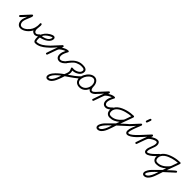

<svg xmlns="http://www.w3.org/2000/svg" viewBox="285 -2189 4149 4149"><g transform="rotate(45 2359.0 -114.5)"><path d="M395.5 -367.7Q395.5 -377.4 402.3 -383.3Q409.2 -389.2 418.5 -389.2Q426.3 -389.2 430.9 -383.5Q435.5 -377.9 437.7 -369.9Q439.9 -361.8 440.4 -353.3Q440.9 -344.7 440.9 -338.9Q440.9 -312 436.5 -285.6Q432.1 -259.3 432.1 -232.9Q432.1 -220.2 434.6 -206.1Q437 -191.9 443.1 -179.9Q449.2 -168 459.5 -160.2Q469.7 -152.3 485.4 -152.3Q503.4 -152.3 516.1 -160.2Q528.8 -168 538.3 -177.2Q547.9 -186.5 555.7 -194.3Q563.5 -202.1 571.8 -202.1Q581.1 -202.1 587.4 -195.8Q593.8 -189.5 593.8 -180.2Q593.8 -171.4 587.9 -162.8Q582 -154.3 573 -146.2Q564 -138.2 552.2 -131.3Q540.5 -124.5 528.6 -119.6Q516.6 -114.7 505.9 -111.8Q495.1 -108.9 487.3 -108.9Q476.1 -108.9 462.2 -112.8Q448.2 -116.7 435.8 -123.8Q423.3 -130.9 413.8 -140.9Q404.3 -150.9 402.3 -163.6Q387.7 -132.8 362.8 -101.8Q337.9 -70.8 306.9 -46.4Q275.9 -22 240.5 -6.6Q205.1 8.8 168.9 8.8Q140.6 8.8 119.4 -2.9Q98.1 -14.6 84 -33.7Q69.8 -52.7 62.7 -77.1Q55.7 -101.6 55.7 -127.4Q55.7 -146.5 59.8 -165Q64 -183.6 70.3 -201.9Q76.7 -220.2 84 -238.3Q91.3 -256.3 97.7 -273.9Q93.3 -269.5 84.2 -258.8Q75.2 -248 63.5 -234.6Q51.8 -221.2 38.6 -207Q25.4 -192.9 13.7 -180.9Q2 -168.9 -7.6 -161.4Q-17.1 -153.8 -21.5 -153.8Q-29.8 -153.8 -37.1 -159.7Q-44.4 -165.5 -44.4 -174.8Q-44.4 -183.6 -38.6 -190.4L137.7 -381.8Q144 -389.2 153.3 -389.2Q163.1 -389.2 169.4 -383.1Q175.8 -377 175.8 -367.2Q175.8 -356 170.2 -338.6Q164.6 -321.3 156 -300.5Q147.5 -279.8 137.5 -256.6Q127.4 -233.4 118.9 -210.4Q110.4 -187.5 104.7 -166.3Q99.1 -145 99.1 -127.4Q99.1 -109.9 103.3 -93Q107.4 -76.2 116.7 -63Q126 -49.8 139.9 -42Q153.8 -34.2 173.8 -34.2Q202.1 -34.2 230.7 -48.3Q259.3 -62.5 284.4 -84Q309.6 -105.5 330.1 -131.3Q350.6 -157.2 362.3 -180.7Q375 -205.6 382.1 -230.5Q389.2 -255.4 393.1 -283.2L394 -287.6L394.5 -288.1Q397.5 -308.6 396.5 -327.9Q395.5 -347.2 395.5 -367.7Z M608.9 -149.9Q607.4 -146.5 606.2 -136.7Q605 -127 604.7 -114Q604.5 -101.1 605.2 -86.9Q606 -72.8 608.2 -61Q610.4 -49.3 614.5 -41.7Q618.7 -34.2 625.5 -34.2Q663.6 -34.7 698 -47.6Q732.4 -60.5 762.5 -79.3Q792.5 -98.1 818.1 -119.9Q843.8 -141.6 863.5 -160.2Q883.3 -178.7 897.2 -190.9Q911.1 -203.1 918.5 -203.1Q926.8 -203.1 934.1 -197.3Q941.4 -191.4 941.4 -182.1Q941.4 -177.7 940.2 -173.6Q939 -169.4 935.5 -166.5Q921.4 -154.3 902.6 -136.5Q883.8 -118.7 860.8 -98.9Q837.9 -79.1 811.3 -59.8Q784.7 -40.5 754.4 -25.1Q724.1 -9.8 690.7 -0.2Q657.2 9.3 620.6 8.8Q602.1 8.8 590.3 -2Q578.6 -12.7 572 -29.5Q565.4 -46.4 563.5 -67.1Q561.5 -87.9 561.8 -108.6Q562 -129.4 564.5 -147.5Q566.9 -165.5 568.8 -177.2Q574.2 -204.1 588.4 -230.5Q602.5 -256.8 622.3 -280.3Q642.1 -303.7 665.8 -323.5Q689.5 -343.3 713.1 -357.9Q736.8 -372.6 759.5 -380.6Q782.2 -388.7 799.8 -388.7Q821.8 -388.7 834 -374.5Q846.2 -360.4 846.2 -339.8Q846.2 -305.2 827.1 -274.7Q808.1 -244.1 775.6 -219.7Q743.2 -195.3 700 -177.5Q656.7 -159.7 608.9 -149.9ZM620.6 -201.7Q664.6 -209 695.1 -220.7Q725.6 -232.4 745.8 -246.3Q766.1 -260.3 777.6 -274.9Q789.1 -289.6 794.7 -302.2Q800.3 -314.9 801.5 -324.7Q802.7 -334.5 802.7 -338.4Q802.7 -339.4 802.5 -342.3Q802.2 -345.2 800.3 -345.2Q791.5 -345.2 775.1 -338.9Q758.8 -332.5 739.3 -321.8Q719.7 -311 699.2 -296.6Q678.7 -282.2 661.9 -266.4Q645 -250.5 633.5 -233.6Q622.1 -216.8 620.6 -201.7Z M909.2 -149.4Q900.9 -149.4 893.6 -155.3Q886.2 -161.1 886.2 -170.4Q886.2 -179.2 892.1 -186L1072.8 -382.3Q1078.6 -389.2 1087.9 -389.2Q1096.7 -389.2 1103.5 -383.1Q1110.4 -377 1110.4 -367.7Q1110.4 -360.4 1106 -349.4Q1101.6 -338.4 1099.1 -331.1Q1115.7 -342.3 1133.3 -352.5Q1150.9 -362.8 1169.4 -370.4Q1188 -377.9 1207.5 -382.6Q1227.1 -387.2 1247.6 -387.2Q1256.3 -387.2 1262.2 -379.9Q1268.1 -372.6 1268.1 -364.3Q1258.8 -346.2 1248 -325.4Q1237.3 -304.7 1228.3 -282.7Q1219.2 -260.7 1213.1 -238.3Q1207 -215.8 1207 -195.3Q1207 -183.1 1210 -170.4Q1212.9 -157.7 1219.5 -147.5Q1226.1 -137.2 1236.1 -130.9Q1246.1 -124.5 1260.7 -124.5Q1286.6 -124.5 1307.9 -136.7Q1329.1 -148.9 1345.5 -163.8Q1361.8 -178.7 1374.3 -190.9Q1386.7 -203.1 1395 -203.1Q1404.3 -203.1 1410.2 -195.8Q1416 -188.5 1416 -180.2Q1416 -173.3 1410.2 -166.5Q1397 -151.9 1380.9 -136.5Q1364.7 -121.1 1346.2 -108.9Q1327.6 -96.7 1307.6 -88.9Q1287.6 -81.1 1266.6 -81.1Q1240.7 -81.1 1221.7 -89.6Q1202.6 -98.1 1189.7 -113Q1176.8 -127.9 1170.4 -148.7Q1164.1 -169.4 1164.1 -193.8Q1164.1 -231.9 1176 -268.3Q1188 -304.7 1205.6 -337.9Q1190.9 -332.5 1169.9 -322Q1148.9 -311.5 1128.4 -298.3Q1107.9 -285.2 1091.3 -270.3Q1074.7 -255.4 1068.4 -240.7Q1062 -226.6 1056.9 -211.7Q1051.8 -196.8 1046.4 -182.6L983.4 -5.4Q981 1 975.3 4.6Q969.7 8.3 963.4 8.3Q954.6 8.3 947.8 2.9Q940.9 -2.4 940.9 -11.7Q940.9 -13.2 944.6 -24.4Q948.2 -35.6 954.1 -53Q960 -70.3 967.5 -92Q975.1 -113.8 983.2 -136.7Q991.2 -159.7 999.3 -182.4Q1007.3 -205.1 1014.2 -223.9Q1021 -242.7 1025.9 -255.9Q1030.8 -269 1032.2 -273.9Q1027.8 -269 1018.3 -258.1Q1008.8 -247.1 996.3 -233.4Q983.9 -219.7 970.5 -204.8Q957 -189.9 944.8 -177.5Q932.6 -165 923.1 -157.2Q913.6 -149.4 909.2 -149.4Z M1389.6 -159.7Q1379.9 -159.7 1374.5 -166.7Q1369.1 -173.8 1369.1 -182.6Q1369.1 -187 1370.6 -189.9Q1372.1 -192.9 1374.5 -196.3Q1402.3 -234.9 1434.1 -270Q1465.8 -305.2 1502.7 -332Q1539.6 -358.9 1582.8 -374.5Q1626 -390.1 1677.2 -390.1Q1698.7 -390.1 1723.1 -387.7Q1747.6 -385.3 1768.3 -376.5Q1789.1 -367.7 1802.7 -350.8Q1816.4 -334 1816.4 -305.7Q1816.4 -279.8 1807.4 -257.3Q1798.3 -234.9 1783 -216.8Q1767.6 -198.7 1746.8 -184.6Q1726.1 -170.4 1703.1 -160.6Q1680.2 -150.9 1655.8 -146Q1631.3 -141.1 1608.4 -141.1Q1613.8 -125.5 1616.5 -110.6Q1619.1 -95.7 1619.1 -79.1Q1619.1 -60.5 1614.5 -43Q1609.9 -25.4 1603 -8.3Q1668.5 -50.8 1727.1 -96.2Q1785.6 -141.6 1841.3 -196.3Q1848.1 -203.1 1856.4 -203.1Q1866.2 -203.1 1872.6 -196.8Q1878.9 -190.4 1878.9 -180.7Q1878.9 -169.9 1859.9 -150.1Q1840.8 -130.4 1811 -106Q1781.2 -81.5 1745.6 -55.4Q1710 -29.3 1676.5 -6.1Q1643.1 17.1 1616.5 35.2Q1589.8 53.2 1578.6 61Q1570.8 83.5 1560.5 115.5Q1550.3 147.5 1537.1 182.4Q1523.9 217.3 1506.8 252Q1489.7 286.6 1468 314.2Q1446.3 341.8 1419.4 358.9Q1392.6 376 1359.4 376Q1334 376 1318.1 359.4Q1302.2 342.8 1302.2 317.9Q1302.2 292 1314.5 264.6Q1326.7 237.3 1346.9 210.2Q1367.2 183.1 1392.8 157.2Q1418.5 131.3 1445.1 108.4Q1471.7 85.4 1497.1 66.4Q1522.5 47.4 1542 33.7Q1546.4 20.5 1552.5 6.6Q1558.6 -7.3 1563.7 -22Q1568.8 -36.6 1572.5 -51.3Q1576.2 -65.9 1576.2 -80.1Q1576.2 -97.2 1572 -110.4Q1567.9 -123.5 1562.7 -134.3Q1557.6 -145 1553.5 -153.3Q1549.3 -161.6 1549.3 -168.9Q1549.3 -175.8 1556.2 -181.6Q1563 -187.5 1569.8 -187.5Q1579.6 -187.5 1589.1 -186Q1598.6 -184.6 1608.4 -184.6Q1631.8 -184.6 1660.4 -192.4Q1689 -200.2 1714.1 -215.1Q1739.3 -230 1756.1 -252Q1772.9 -273.9 1772.9 -301.8Q1772.9 -319.8 1762.9 -329.3Q1752.9 -338.9 1738.3 -342.5Q1723.6 -346.2 1707 -346.4Q1690.4 -346.7 1677.2 -346.7Q1646.5 -346.7 1617.4 -338.6Q1588.4 -330.6 1560.5 -318.4Q1534.2 -306.6 1513.4 -289.3Q1492.7 -272 1474.9 -251.7Q1457 -231.4 1440.7 -209.5Q1424.3 -187.5 1406.7 -166.5Q1402.8 -162.1 1398.9 -160.9Q1395 -159.7 1389.6 -159.7ZM1516.1 106Q1502 116.7 1484.1 131.1Q1466.3 145.5 1447.3 162.8Q1428.2 180.2 1409.9 199.5Q1391.6 218.8 1377.4 238.8Q1363.3 258.8 1354.5 279.1Q1345.7 299.3 1345.7 318.4Q1345.7 323.7 1348.1 328.1Q1350.6 332.5 1356.4 332.5Q1379.4 332.5 1398.4 320.3Q1417.5 308.1 1433.3 288.6Q1449.2 269 1461.9 244.4Q1474.6 219.7 1484.6 194.6Q1494.6 169.4 1502.4 146Q1510.3 122.6 1516.1 106Z M2044.4 -389.2Q2078.6 -389.2 2103.8 -374Q2128.9 -358.9 2145.3 -334.5Q2161.6 -310.1 2169.7 -279.8Q2177.7 -249.5 2177.7 -219.7Q2177.7 -210 2179.4 -194.6Q2181.2 -179.2 2185.8 -164.8Q2190.4 -150.4 2199.2 -139.9Q2208 -129.4 2222.2 -129.4Q2239.7 -129.4 2255.9 -140.9Q2272 -152.3 2285.9 -166.3Q2299.8 -180.2 2311 -191.7Q2322.3 -203.1 2329.6 -203.1Q2338.9 -203.1 2345.7 -197.5Q2352.5 -191.9 2352.5 -182.1Q2352.5 -172.9 2346.7 -166.5Q2335 -152.3 2321.3 -137.9Q2307.6 -123.5 2291.7 -112.1Q2275.9 -100.6 2258.1 -93.3Q2240.2 -85.9 2220.7 -85.9Q2199.2 -85.9 2184.8 -96.2Q2170.4 -106.4 2158.2 -123Q2143.6 -93.3 2124.8 -69.1Q2106 -44.9 2082.5 -27.6Q2059.1 -10.3 2030.3 -0.7Q2001.5 8.8 1967.3 8.8Q1936 8.8 1909.7 -1Q1883.3 -10.7 1864.3 -28.8Q1845.2 -46.9 1834.7 -72.8Q1824.2 -98.6 1824.2 -130.4Q1824.2 -157.7 1832.3 -187.7Q1840.3 -217.8 1854.7 -246.3Q1869.1 -274.9 1889.4 -300.8Q1909.7 -326.7 1934.1 -346.4Q1958.5 -366.2 1986.6 -377.7Q2014.6 -389.2 2044.4 -389.2ZM2134.3 -223.1Q2134.3 -243.2 2129.2 -264.9Q2124 -286.6 2113 -304.4Q2102.1 -322.3 2085 -334Q2067.9 -345.7 2044.4 -345.7Q2021.5 -345.7 1999.5 -335.7Q1977.5 -325.7 1957.8 -308.8Q1938 -292 1921.6 -270Q1905.3 -248 1893.3 -224.1Q1881.3 -200.2 1874.8 -175.8Q1868.2 -151.4 1868.2 -130.4Q1868.2 -83.5 1894.8 -58.8Q1921.4 -34.2 1967.3 -34.2Q2005.4 -34.2 2036.1 -50.3Q2066.9 -66.4 2088.6 -93Q2110.4 -119.6 2122.3 -153.6Q2134.3 -187.5 2134.3 -223.1Z M2321.8 -149.4Q2313.5 -149.4 2306.2 -155.3Q2298.8 -161.1 2298.8 -170.4Q2298.8 -179.2 2304.7 -186L2485.4 -382.3Q2491.2 -389.2 2500.5 -389.2Q2509.3 -389.2 2516.1 -383.1Q2522.9 -377 2522.9 -367.7Q2522.9 -360.4 2518.6 -349.4Q2514.2 -338.4 2511.7 -331.1Q2528.3 -342.3 2545.9 -352.5Q2563.5 -362.8 2582 -370.4Q2600.6 -377.9 2620.1 -382.6Q2639.6 -387.2 2660.2 -387.2Q2668.9 -387.2 2674.8 -379.9Q2680.7 -372.6 2680.7 -364.3Q2671.4 -346.2 2660.6 -325.4Q2649.9 -304.7 2640.9 -282.7Q2631.8 -260.7 2625.7 -238.3Q2619.6 -215.8 2619.6 -195.3Q2619.6 -183.1 2622.6 -170.4Q2625.5 -157.7 2632.1 -147.5Q2638.7 -137.2 2648.7 -130.9Q2658.7 -124.5 2673.3 -124.5Q2699.2 -124.5 2720.5 -136.7Q2741.7 -148.9 2758.1 -163.8Q2774.4 -178.7 2786.9 -190.9Q2799.3 -203.1 2807.6 -203.1Q2816.9 -203.1 2822.8 -195.8Q2828.6 -188.5 2828.6 -180.2Q2828.6 -173.3 2822.8 -166.5Q2809.6 -151.9 2793.5 -136.5Q2777.3 -121.1 2758.8 -108.9Q2740.2 -96.7 2720.2 -88.9Q2700.2 -81.1 2679.2 -81.1Q2653.3 -81.1 2634.3 -89.6Q2615.2 -98.1 2602.3 -113Q2589.4 -127.9 2583 -148.7Q2576.7 -169.4 2576.7 -193.8Q2576.7 -231.9 2588.6 -268.3Q2600.6 -304.7 2618.2 -337.9Q2603.5 -332.5 2582.5 -322Q2561.5 -311.5 2541 -298.3Q2520.5 -285.2 2503.9 -270.3Q2487.3 -255.4 2481 -240.7Q2474.6 -226.6 2469.5 -211.7Q2464.4 -196.8 2459 -182.6L2396 -5.4Q2393.6 1 2387.9 4.6Q2382.3 8.3 2376 8.3Q2367.2 8.3 2360.4 2.9Q2353.5 -2.4 2353.5 -11.7Q2353.5 -13.2 2357.2 -24.4Q2360.8 -35.6 2366.7 -53Q2372.6 -70.3 2380.1 -92Q2387.7 -113.8 2395.8 -136.7Q2403.8 -159.7 2411.9 -182.4Q2419.9 -205.1 2426.8 -223.9Q2433.6 -242.7 2438.5 -255.9Q2443.4 -269 2444.8 -273.9Q2440.4 -269 2430.9 -258.1Q2421.4 -247.1 2408.9 -233.4Q2396.5 -219.7 2383.1 -204.8Q2369.6 -189.9 2357.4 -177.5Q2345.2 -165 2335.7 -157.2Q2326.2 -149.4 2321.8 -149.4Z M3317.9 -204.6Q3326.2 -204.6 3332.5 -198.5Q3338.9 -192.4 3338.9 -184.1Q3338.9 -173.8 3331.5 -166.5L3119.6 26.9Q3107.9 68.4 3093.3 108.6Q3078.6 148.9 3064.5 189.5Q3057.6 208.5 3048.8 229.5Q3040 250.5 3028.6 271.2Q3017.1 292 3002.9 311Q2988.8 330.1 2971.4 344.5Q2954.1 358.9 2934.1 367.4Q2914.1 376 2890.1 376Q2863.8 376 2848.6 359.6Q2833.5 343.3 2833.5 317.9Q2833.5 298.3 2841.8 276.4Q2850.1 254.4 2863 233.2Q2876 211.9 2891.1 193.1Q2906.2 174.3 2919.9 161.1L3084 -1.5L3114.7 -81.5Q3067.4 -39.1 3013.9 -15.1Q2960.4 8.8 2896 8.8Q2869.1 8.8 2847.9 -0.2Q2826.7 -9.3 2812 -25.1Q2797.4 -41 2789.8 -63Q2782.2 -85 2782.2 -111.3Q2782.2 -162.1 2804.9 -202.4Q2827.6 -242.7 2865 -273.7Q2902.3 -304.7 2950.4 -326.4Q2998.5 -348.1 3049.1 -362.1Q3099.6 -376 3148.9 -382.6Q3198.2 -389.2 3238.3 -389.2Q3249 -389.2 3254.9 -382.8Q3260.7 -376.5 3260.7 -365.7Q3260.7 -363.8 3256.3 -350.8Q3252 -337.9 3244.9 -317.6Q3237.8 -297.4 3228.5 -271.7Q3219.2 -246.1 3209.5 -219.2Q3199.7 -192.4 3189.9 -166Q3180.2 -139.6 3172.4 -117.9Q3164.6 -96.2 3158.9 -81.1Q3153.3 -65.9 3151.4 -61.5Q3156.7 -66.4 3169.9 -79.1Q3183.1 -91.8 3200 -107.7Q3216.8 -123.5 3235.6 -140.6Q3254.4 -157.7 3271 -171.9Q3287.6 -186 3300.3 -195.3Q3313 -204.6 3317.9 -204.6ZM3208 -345.2Q3175.3 -342.8 3134.5 -336.2Q3093.8 -329.6 3051.3 -317.6Q3008.8 -305.7 2968.3 -287.6Q2927.7 -269.5 2896.2 -244.4Q2864.7 -219.2 2845.5 -186.3Q2826.2 -153.3 2826.2 -111.3Q2826.2 -76.2 2842.3 -55.2Q2858.4 -34.2 2896 -34.2Q2932.6 -34.2 2964.8 -43.7Q2997.1 -53.2 3025.9 -69.8Q3054.7 -86.4 3080.3 -109.1Q3106 -131.8 3129.4 -158.7Q3138.2 -168.5 3145.8 -179.4Q3153.3 -190.4 3157.7 -203.1ZM3050.3 93.3Q3042 101.6 3025.9 116.7Q3009.8 131.8 2990.2 151.1Q2970.7 170.4 2950.7 192.4Q2930.7 214.4 2914.1 236.3Q2897.5 258.3 2887 279.1Q2876.5 299.8 2876.5 316.4Q2876.5 332.5 2891.6 332.5Q2913.1 332.5 2932.1 319.1Q2951.2 305.7 2967.5 284.4Q2983.9 263.2 2997.3 236.6Q3010.7 210 3021.2 183.3Q3031.7 156.7 3039.1 132.8Q3046.4 108.9 3050.3 93.3Z M3307.6 -149.4Q3299.3 -149.4 3292 -155.3Q3284.7 -161.1 3284.7 -170.4Q3284.7 -179.2 3290.5 -186L3471.2 -381.8Q3478 -388.7 3487.8 -388.7Q3496.6 -388.7 3502.7 -381.8Q3508.8 -375 3508.8 -366.7Q3508.8 -364.3 3508.3 -362.5Q3507.8 -360.8 3506.8 -358.4Q3501.5 -344.2 3492.2 -321.5Q3482.9 -298.8 3472.2 -271.7Q3461.4 -244.6 3450.4 -215.3Q3439.5 -186 3430.4 -158.4Q3421.4 -130.9 3415.8 -107.2Q3410.2 -83.5 3410.2 -67.9Q3410.2 -63.5 3410.4 -58.3Q3410.6 -53.2 3412.1 -49.1Q3413.6 -44.9 3417 -42.2Q3420.4 -39.6 3426.3 -39.6Q3445.8 -39.6 3468 -51.8Q3490.2 -64 3512.9 -82Q3535.6 -100.1 3557.4 -121.3Q3579.1 -142.6 3597.2 -160.6Q3615.2 -178.7 3628.4 -190.9Q3641.6 -203.1 3647 -203.1Q3656.7 -203.1 3663.1 -196.8Q3669.4 -190.4 3669.4 -180.7Q3669.4 -172.9 3664.1 -166.5Q3652.3 -152.8 3635.7 -134.8Q3619.1 -116.7 3599.1 -97.9Q3579.1 -79.1 3556.6 -61Q3534.2 -43 3511.5 -28.8Q3488.8 -14.6 3466.6 -5.9Q3444.3 2.9 3424.3 2.9Q3409.2 2.9 3398.4 -2.7Q3387.7 -8.3 3380.6 -17.8Q3373.5 -27.3 3370.1 -39.8Q3366.7 -52.2 3366.7 -65.9Q3366.7 -92.3 3373 -118.7Q3379.4 -145 3388.7 -170.7Q3397.9 -196.3 3408.7 -221.4Q3419.4 -246.6 3428.2 -271Q3423.8 -266.6 3414.3 -255.9Q3404.8 -245.1 3392.8 -231.4Q3380.9 -217.8 3367.4 -203.4Q3354 -189 3342 -177Q3330.1 -165 3320.8 -157.2Q3311.5 -149.4 3307.6 -149.4ZM3554.7 -605Q3564 -605 3570.3 -598.6Q3576.7 -592.3 3576.7 -583Q3576.7 -578.1 3572.8 -565.9Q3568.8 -553.7 3563.7 -539.8Q3558.6 -525.9 3553.7 -512.9Q3548.8 -500 3546.9 -494.1Q3544.4 -487.3 3538.6 -483.4Q3532.7 -479.5 3525.9 -479.5Q3517.1 -479.5 3510.7 -486.1Q3504.4 -492.7 3504.4 -501.5Q3504.4 -504.9 3508.5 -517.3Q3512.7 -529.8 3517.8 -544.4Q3522.9 -559.1 3528.1 -572.3Q3533.2 -585.4 3534.7 -590.3Q3537.1 -596.7 3542.5 -600.8Q3547.9 -605 3554.7 -605Z M3639.6 -149.4Q3631.3 -149.4 3624 -155.3Q3616.7 -161.1 3616.7 -170.4Q3616.7 -179.2 3622.6 -186L3803.2 -382.3Q3809.1 -389.2 3818.4 -389.2Q3827.1 -389.2 3834 -383.1Q3840.8 -377 3840.8 -367.7Q3840.8 -363.8 3839.4 -358.9Q3837.9 -354 3835.9 -348.6Q3834 -343.3 3832 -338.1Q3830.1 -333 3828.6 -329.6Q3844.7 -339.4 3862.1 -349.6Q3879.4 -359.9 3897.7 -368.2Q3916 -376.5 3935.1 -381.8Q3954.1 -387.2 3974.1 -387.2Q3993.2 -387.2 4007.1 -380.4Q4021 -373.5 4030 -361.8Q4039.1 -350.1 4043.7 -334.5Q4048.3 -318.8 4048.3 -301.3Q4048.3 -270 4038.8 -240.5Q4029.3 -210.9 4017.8 -182.1Q4006.3 -153.3 3996.8 -124.5Q3987.3 -95.7 3987.3 -65.9Q3987.3 -62 3987.5 -56.9Q3987.8 -51.8 3989.3 -47.1Q3990.7 -42.5 3993.7 -39.3Q3996.6 -36.1 4002 -36.1Q4018.1 -36.1 4037.1 -45.2Q4056.2 -54.2 4075.9 -68.6Q4095.7 -83 4115.7 -100.8Q4135.7 -118.7 4153.6 -136.5Q4171.4 -154.3 4186.5 -170.2Q4201.7 -186 4211.9 -196.3Q4218.3 -203.1 4228.5 -203.1Q4237.8 -203.1 4243.7 -196Q4249.5 -189 4249.5 -180.2Q4249.5 -172.9 4244.1 -166.5Q4232.4 -152.8 4215.6 -134.8Q4198.7 -116.7 4178.7 -97.4Q4158.7 -78.1 4136.2 -59.6Q4113.8 -41 4091.1 -26.1Q4068.4 -11.2 4045.9 -2.2Q4023.4 6.8 4003.9 6.8Q3987.8 6.8 3976.6 1.2Q3965.3 -4.4 3958 -13.9Q3950.7 -23.4 3947.3 -36.4Q3943.8 -49.3 3943.8 -64Q3943.8 -95.2 3953.4 -124.8Q3962.9 -154.3 3974.4 -183.1Q3985.8 -211.9 3995.4 -241Q4004.9 -270 4004.9 -300.8Q4004.9 -309.6 4003.7 -317.1Q4002.4 -324.7 3998.8 -330.6Q3995.1 -336.4 3988.8 -339.8Q3982.4 -343.3 3972.2 -343.3Q3956.5 -343.3 3934.1 -335.2Q3911.6 -327.1 3888.9 -314.9Q3866.2 -302.7 3846.7 -288.6Q3827.1 -274.4 3816.9 -262.7Q3803.2 -246.6 3793.5 -224.4Q3783.7 -202.1 3776.9 -182.6L3713.9 -5.4Q3711.4 1 3705.8 4.6Q3700.2 8.3 3693.8 8.3Q3685.1 8.3 3678.2 2.9Q3671.4 -2.4 3671.4 -11.7Q3671.4 -13.2 3675 -24.4Q3678.7 -35.6 3684.6 -53Q3690.4 -70.3 3698 -92Q3705.6 -113.8 3713.6 -136.7Q3721.7 -159.7 3729.7 -182.4Q3737.8 -205.1 3744.6 -223.9Q3751.5 -242.7 3756.3 -255.9Q3761.2 -269 3762.7 -273.9Q3758.3 -269 3748.8 -258.1Q3739.3 -247.1 3727.1 -233.4Q3714.8 -219.7 3701.2 -204.8Q3687.5 -189.9 3675.3 -177.5Q3663.1 -165 3653.3 -157.2Q3643.6 -149.4 3639.6 -149.4Z M4740.2 -204.6Q4748.5 -204.6 4754.9 -198.5Q4761.2 -192.4 4761.2 -184.1Q4761.2 -173.8 4753.9 -166.5L4542 26.9Q4530.3 68.4 4515.6 108.6Q4501 148.9 4486.8 189.5Q4480 208.5 4471.2 229.5Q4462.4 250.5 4450.9 271.2Q4439.5 292 4425.3 311Q4411.1 330.1 4393.8 344.5Q4376.5 358.9 4356.4 367.4Q4336.4 376 4312.5 376Q4286.1 376 4271 359.6Q4255.9 343.3 4255.9 317.9Q4255.9 298.3 4264.2 276.4Q4272.5 254.4 4285.4 233.2Q4298.3 211.9 4313.5 193.1Q4328.6 174.3 4342.3 161.1L4506.3 -1.5L4537.1 -81.5Q4489.7 -39.1 4436.3 -15.1Q4382.8 8.8 4318.4 8.8Q4291.5 8.8 4270.3 -0.2Q4249 -9.3 4234.4 -25.1Q4219.7 -41 4212.2 -63Q4204.6 -85 4204.6 -111.3Q4204.6 -162.1 4227.3 -202.4Q4250 -242.7 4287.4 -273.7Q4324.7 -304.7 4372.8 -326.4Q4420.9 -348.1 4471.4 -362.1Q4522 -376 4571.3 -382.6Q4620.6 -389.2 4660.6 -389.2Q4671.4 -389.2 4677.2 -382.8Q4683.1 -376.5 4683.1 -365.7Q4683.1 -363.8 4678.7 -350.8Q4674.3 -337.9 4667.2 -317.6Q4660.2 -297.4 4650.9 -271.7Q4641.6 -246.1 4631.8 -219.2Q4622.1 -192.4 4612.3 -166Q4602.5 -139.6 4594.7 -117.9Q4586.9 -96.2 4581.3 -81.1Q4575.7 -65.9 4573.7 -61.5Q4579.1 -66.4 4592.3 -79.1Q4605.5 -91.8 4622.3 -107.7Q4639.2 -123.5 4658 -140.6Q4676.8 -157.7 4693.4 -171.9Q4710 -186 4722.7 -195.3Q4735.4 -204.6 4740.2 -204.6ZM4630.4 -345.2Q4597.7 -342.8 4556.9 -336.2Q4516.1 -329.6 4473.6 -317.6Q4431.2 -305.7 4390.6 -287.6Q4350.1 -269.5 4318.6 -244.4Q4287.1 -219.2 4267.8 -186.3Q4248.5 -153.3 4248.5 -111.3Q4248.5 -76.2 4264.6 -55.2Q4280.8 -34.2 4318.4 -34.2Q4355 -34.2 4387.2 -43.7Q4419.4 -53.2 4448.2 -69.8Q4477.1 -86.4 4502.7 -109.1Q4528.3 -131.8 4551.8 -158.7Q4560.5 -168.5 4568.1 -179.4Q4575.7 -190.4 4580.1 -203.1ZM4472.7 93.3Q4464.4 101.6 4448.2 116.7Q4432.1 131.8 4412.6 151.1Q4393.1 170.4 4373 192.4Q4353 214.4 4336.4 236.3Q4319.8 258.3 4309.3 279.1Q4298.8 299.8 4298.8 316.4Q4298.8 332.5 4314 332.5Q4335.4 332.5 4354.5 319.1Q4373.5 305.7 4389.9 284.4Q4406.2 263.2 4419.7 236.6Q4433.1 210 4443.6 183.3Q4454.1 156.7 4461.4 132.8Q4468.8 108.9 4472.7 93.3Z"/></g></svg>

Font: Helvetia Verbundene
Style: Regular
Weight: 400
Designer: Peter Wiegel, original typeface by Carl Albert Fahrenwaldt 1901
Foundry: Peter Wiegel
Version: Version 2.000